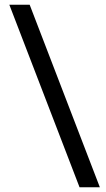

<svg xmlns="http://www.w3.org/2000/svg" viewBox="-20 -731 450 812"><path d="M19.5 -710.9H105.5L402.3 61H316.4Z"/></svg>

Font: RobotoDraft
Style: Regular
Weight: 400
Designer: Google
Foundry: Google
Version: Version 2.000988-w1; 2014